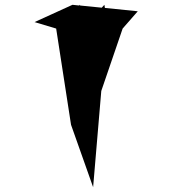

<svg xmlns="http://www.w3.org/2000/svg" viewBox="-20 -780 718 800"><path d="M368 0 276 -260 214 -661 124 -688 282 -760 310 -757 313 -760 314 -757 404 -748 415 -760 417 -747 554 -733 491 -661 402 -401Z"/></svg>

Font: Noto Sans SemiBold
Style: Regular
Weight: 600
Designer: Monotype Design Team
Foundry: Monotype Imaging Inc.
Version: Version 2.007